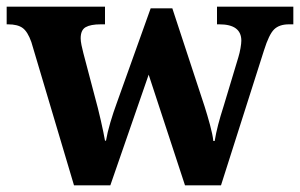

<svg xmlns="http://www.w3.org/2000/svg" viewBox="-23 -556 900 576"><path d="M71 -430Q60 -461 45 -472Q30 -483 1 -483H-3V-536H292V-483H279Q249 -483 234 -474.5Q219 -466 219 -441Q219 -433 221.5 -420.5Q224 -408 227 -397L261 -268Q271 -232 279.5 -194.5Q288 -157 292 -134H295Q299 -158 308 -188.5Q317 -219 327 -246L429 -531H494L591 -236Q599 -211 607 -181.5Q615 -152 617 -133H621Q625 -157 631.5 -182Q638 -207 648 -238L692 -384Q696 -397 698.5 -411.5Q701 -426 701 -434Q701 -483 635 -483H628V-536H857V-483H844Q815 -483 799.5 -468Q784 -453 769 -405L640 0H532L423 -332L308 0H199Z"/></svg>

Font: Noto Serif Ethiopic
Style: Bold
Weight: 700
Designer: Monotype Design Team
Foundry: Monotype Imaging Inc.
Version: Version 2.102; ttfautohint (v1.8.4.7-5d5b)